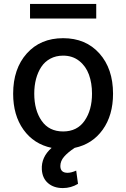

<svg xmlns="http://www.w3.org/2000/svg" viewBox="-20 -747 642 977"><path d="M469.7 -727.1V-652.8H132.8V-727.1ZM299.8 210Q253.9 210 224.9 185.3Q195.8 160.6 192.9 116.2Q189 52.7 242.7 5.4Q151.9 -13.7 99.4 -87.2Q46.9 -160.6 46.9 -270Q46.9 -397.5 116.5 -475.1Q186 -552.7 301.3 -552.7Q416.5 -552.7 485.8 -475.1Q555.2 -397.5 555.2 -270Q555.2 -160.6 502.7 -87.2Q450.2 -13.7 359.9 5.4Q325.2 28.3 306.2 50.3Q287.1 72.3 287.1 97.7Q287.1 132.3 323.7 132.3Q342.8 132.3 367.7 121.1L377 188.5Q341.3 210 299.8 210ZM301.3 -78.1Q372.6 -78.1 410.4 -132.6Q448.2 -187 448.2 -270.5Q448.2 -324.2 432.6 -367.2Q417 -410.2 383.1 -437Q349.1 -463.9 301.3 -463.9Q264.6 -463.9 236.1 -448.5Q207.5 -433.1 189.9 -406.2Q172.4 -379.4 163.3 -345Q154.3 -310.5 154.3 -270.5Q154.3 -186.5 191.9 -132.3Q229.5 -78.1 301.3 -78.1Z"/></svg>

Font: Interop Med
Style: Regular
Weight: 500
Designer: Rasmus Andersson, Google, Jang Haemin
Foundry: jhaemin
Version: Version 1.007